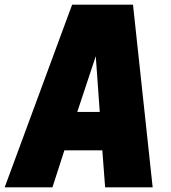

<svg xmlns="http://www.w3.org/2000/svg" viewBox="-60 -800 730 820"><path d="M508 -780 592 0H389L377 -158H215L164 0H-40L248 -780ZM270 -322H366L349 -560Z"/></svg>

Font: Tanohe Sans Black
Style: Italic
Weight: 900
Designer: Village Type and Design LLC & Cristiano Sobral
Foundry: Cooper Hewitt Smithsonian Design Museum
Version: Version 1.00;January 12, 2020;FontCreator 12.0.0.2547 64-bit